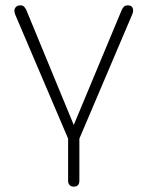

<svg xmlns="http://www.w3.org/2000/svg" viewBox="-20 -510 550 716"><path d="M255 186Q245 186 239.5 180Q234 174 234 164V7L37 -455Q33 -465 34 -472.5Q35 -480 40.5 -485Q46 -490 56 -490Q65 -490 69.5 -485.5Q74 -481 78 -473L267 -15H243L434 -473Q438 -481 442.5 -485.5Q447 -490 457 -490Q467 -490 471.5 -485Q476 -480 476.5 -472.5Q477 -465 473 -456L276 7V164Q276 186 255 186Z"/></svg>

Font: Nunito ExtraLight
Style: Regular
Weight: 200
Designer: Vernon Adams
Foundry: Vernon Adams
Version: Version 3.602